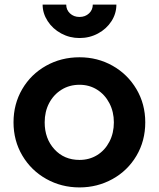

<svg xmlns="http://www.w3.org/2000/svg" viewBox="-20 -806 692 838"><path d="M39 -272Q39 -352 77 -417Q115 -482 181 -519Q247 -556 327 -556Q406 -556 471.5 -519Q537 -482 575.5 -417Q614 -352 614 -272Q614 -191 575.5 -126Q537 -61 471 -24.5Q405 12 327 12Q248 12 182 -25Q116 -62 77.5 -127Q39 -192 39 -272ZM327 -108Q370 -108 404 -129Q438 -150 457.5 -187.5Q477 -225 477 -272Q477 -318 457.5 -355.5Q438 -393 404 -414.5Q370 -436 327 -436Q283 -436 248.5 -414.5Q214 -393 194.5 -356Q175 -319 175 -272Q175 -201 217.5 -154.5Q260 -108 327 -108ZM166 -786H269Q269 -763 285.5 -747.5Q302 -732 327 -732Q352 -732 368.5 -747.5Q385 -763 385 -786H488Q488 -747 466.5 -713.5Q445 -680 408 -660Q371 -640 327 -640Q284 -640 247 -660Q210 -680 188 -714Q166 -748 166 -786Z"/></svg>

Font: Eudoxus Sans
Style: Bold
Weight: 700
Designer: Stijn de Vries
Foundry: tokotype
Version: Version 2.005